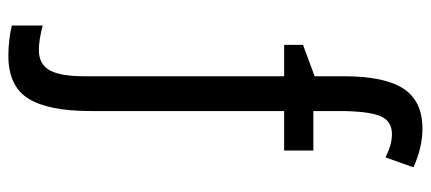

<svg xmlns="http://www.w3.org/2000/svg" viewBox="-298 -466 1004 447"><g transform="rotate(90 203.5 -242.0)"><path d="M369 -703 346 -638Q316 -653 292 -653Q262 -653 250.5 -627.5Q239 -602 238 -539V-470H330V-402H238V49Q238 147 209 193.5Q180 240 109 240Q73 240 39 232V160Q72 169 96 169Q129 169 143 144Q157 119 157 65V-402H84V-446L157 -473V-540Q157 -636 186 -680Q215 -724 279 -724Q323 -724 369 -703Z"/></g></svg>

Font: Noto Sans UI Cond
Style: Regular
Weight: 400
Width: 3
Designer: Monotype Design Team
Foundry: Monotype Imaging Inc.
Version: Version 1.001